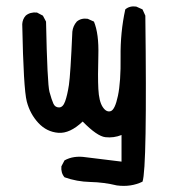

<svg xmlns="http://www.w3.org/2000/svg" viewBox="-20 -459 540 613"><path d="M353 133Q312 123 268.5 122Q225 121 186 107Q174 93 176 72L186 53Q215 37 254 43L368 57V-28Q343 -18 316.5 -21Q290 -24 244 -71Q203 -32 166 -35Q129 -38 102.5 -66.5Q76 -95 65.5 -135Q55 -175 51 -382Q52 -398 62 -409Q76 -421 98 -419L117 -409L127 -390Q131 -191 138 -165.5Q145 -140 150.5 -128Q156 -116 168.5 -116Q181 -116 188 -135.5Q195 -155 200 -187.5Q205 -220 211 -358Q213 -376 225 -390Q239 -402 260 -399L280 -390Q296 -351 294 -282.5Q292 -214 294 -175Q296 -136 307.5 -118Q319 -100 333 -104Q347 -108 356.5 -153Q366 -198 365 -277Q364 -356 380 -429Q394 -441 415 -438L435 -429L444 -409Q450 78 435 121Q398 139 353 133Z"/></svg>

Font: NaniFont Regular
Style: Regular
Weight: 400
Designer: Nanigashitei
Version: Version 1.036